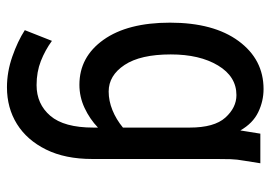

<svg xmlns="http://www.w3.org/2000/svg" viewBox="-130 -434 759 538"><g transform="rotate(90 249.0 -164.5)"><path d="M43 -262Q43 -384 94.5 -454Q146 -524 229 -524Q263 -524 294 -509Q325 -494 345 -459L354 -515H437L430 -471Q426 -449 425.5 -431Q425 -413 425 -392V-44Q425 32 398.5 85.5Q372 139 327 167Q282 195 224 195Q181 195 138 180Q95 165 64 145L94 69Q120 88 150.5 100Q181 112 218 112Q271 112 304 73.5Q337 35 337 -47V-60Q313 -37 282 -22.5Q251 -8 217 -8Q139 -8 91 -75.5Q43 -143 43 -262ZM132 -264Q132 -179 161.5 -134.5Q191 -90 236 -90Q262 -90 288 -100.5Q314 -111 337 -130V-317Q337 -386 309 -417Q281 -448 246 -448Q194 -448 163 -396.5Q132 -345 132 -264Z"/></g></svg>

Font: Radio Canada Condensed
Style: Regular
Weight: 400
Width: 3
Designer: Charles Daoud, Etienne Aubert Bonn, Alexandre Saumier Demers, Jacques Le Bailly
Foundry: Radio-Canada
Version: Version 2.104; ttfautohint (v1.8.4.7-5d5b);gftools[0.9.28.de